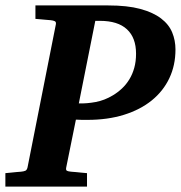

<svg xmlns="http://www.w3.org/2000/svg" viewBox="-37 -691 670 711"><path d="M612.8 -507.8Q612.8 -449.2 590.1 -401.4Q567.4 -353.5 524.9 -319.1Q482.4 -284.7 422.1 -265.9Q361.8 -247.1 287.1 -247.1H266.6Q254.4 -247.1 244.1 -248L208 -69.8Q206.5 -61 210.9 -58.6Q215.3 -56.2 226.1 -55.2Q234.9 -54.7 244.6 -53.7Q252.9 -52.7 263.4 -51.8Q273.9 -50.8 285.2 -49.8V0H-17.1V-49.8Q-6.3 -50.8 3.9 -51.8Q14.2 -52.7 22.5 -53.7Q31.7 -54.7 41 -55.2Q50.8 -56.2 56.6 -58.6Q62.5 -61 64.9 -70.8L169.9 -601.1Q171.4 -609.9 165.8 -612.5Q160.2 -615.2 150.9 -616.2Q142.1 -616.7 132.8 -617.7Q124.5 -618.7 114.3 -619.4Q104 -620.1 94.2 -621.1V-670.9H363.8Q434.6 -670.9 482.4 -658Q530.3 -645 559.3 -622.8Q588.4 -600.6 600.6 -571Q612.8 -541.5 612.8 -507.8ZM466.8 -492.2Q466.8 -551.3 433.1 -582.5Q399.4 -613.8 333 -613.8H315.9L254.9 -308.1Q284.2 -307.1 317.1 -313.2Q350.1 -319.3 380.9 -337.9Q398.9 -348.6 414.6 -363.3Q430.2 -377.9 441.9 -397Q453.6 -416 460.2 -439.7Q466.8 -463.4 466.8 -492.2Z"/></svg>

Font: Charis SIL
Style: Bold Italic
Weight: 700
Italic angle: -11°
Foundry: SIL International
Version: Version 4.112